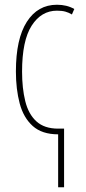

<svg xmlns="http://www.w3.org/2000/svg" viewBox="-20 -557 361 809"><path d="M220 -537Q262 -537 293 -519L283 -496Q270 -504 255.5 -508Q241 -512 220 -512Q154 -512 113.5 -449Q73 -386 73 -255Q73 -185 86.5 -130.5Q100 -76 133.5 -45.5Q167 -15 225 -15H250V232H225V9Q157 9 118 -26Q79 -61 63 -121Q47 -181 47 -256Q47 -393 93 -465Q139 -537 220 -537Z"/></svg>

Font: Noto Sans ExtraCondensed Thin
Style: Regular
Weight: 100
Width: 2
Designer: Monotype Design Team
Foundry: Monotype Imaging Inc.
Version: Version 2.013; ttfautohint (v1.8.4.7-5d5b)